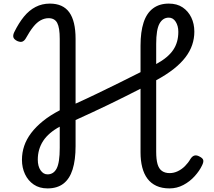

<svg xmlns="http://www.w3.org/2000/svg" viewBox="-20 -1030 1188 1067"><path d="M244 17Q199 17 167.5 -4.5Q136 -26 119 -62Q102 -98 102 -142Q102 -182 114.5 -219Q127 -256 153 -290.5Q179 -325 218.5 -357Q258 -389 312 -417V-814Q312 -876 298 -902.5Q284 -929 250 -929Q228 -929 206.5 -917.5Q185 -906 165 -881Q145 -856 124 -818Q117 -805 106 -799.5Q95 -794 76 -802Q58 -811 54.5 -822.5Q51 -834 59 -851Q84 -902 113 -937.5Q142 -973 178 -991.5Q214 -1010 257 -1010Q330 -1010 365 -961.5Q400 -913 400 -814V-454Q460 -481 520 -510Q580 -539 641 -569Q702 -599 761 -629V-777Q761 -853 778 -905Q795 -957 830.5 -983.5Q866 -1010 918 -1010Q964 -1010 995 -989Q1026 -968 1043 -933Q1060 -898 1060 -854Q1060 -816 1048 -780.5Q1036 -745 1010.5 -711.5Q985 -678 945 -646.5Q905 -615 848 -584V-187Q848 -144 855.5 -118Q863 -92 880 -80Q897 -68 923 -68Q946 -68 968 -78.5Q990 -89 1008 -107Q1026 -125 1038 -146Q1048 -162 1060.5 -165.5Q1073 -169 1089 -160Q1107 -151 1109.5 -140Q1112 -129 1103 -111Q1089 -81 1062 -51Q1035 -21 999 -2Q963 17 922 17Q880 17 849.5 3Q819 -11 799.5 -37Q780 -63 770.5 -100Q761 -137 761 -183V-537Q720 -516 675 -493.5Q630 -471 583.5 -448.5Q537 -426 490.5 -404.5Q444 -383 400 -363V-218Q400 -141 383.5 -88.5Q367 -36 332.5 -9.5Q298 17 244 17ZM244 -61Q278 -61 295 -94Q312 -127 312 -208V-326Q282 -310 258.5 -290Q235 -270 220 -247Q205 -224 197.5 -198Q190 -172 190 -143Q190 -106 205.5 -83.5Q221 -61 244 -61ZM848 -674Q881 -692 904.5 -711.5Q928 -731 942.5 -752.5Q957 -774 964 -799Q971 -824 971 -853Q971 -886 956.5 -909Q942 -932 918 -932Q885 -932 866.5 -899Q848 -866 848 -786Z"/></svg>

Font: Playwrite PE
Style: Regular
Weight: 400
Designer: Veronika Burian, José Scaglione
Foundry: TypeTogether
Version: Version 1.002